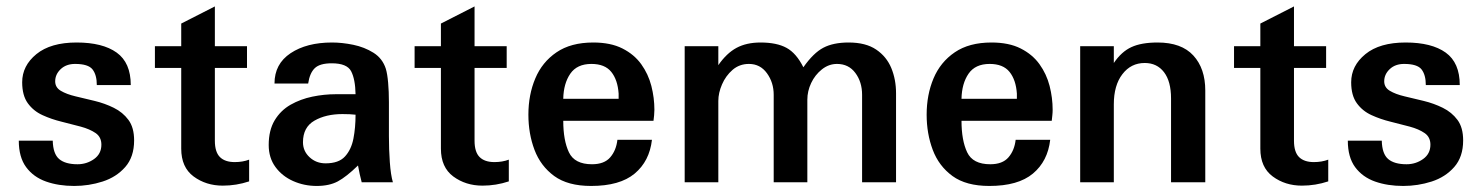

<svg xmlns="http://www.w3.org/2000/svg" viewBox="-20 -582 4731 613"><path d="M408.2 -133.8Q408.2 -174.8 390.1 -199.2Q372.1 -223.6 343.3 -237.8Q314.5 -252 282.2 -259.8Q250 -267.6 221.2 -274.4Q192.4 -281.2 174.3 -292Q156.2 -302.7 156.2 -322.3Q156.2 -344.7 173.8 -361.3Q191.4 -377.9 219.7 -377.9Q261.7 -377.9 275.4 -360.4Q289.1 -342.8 289.1 -310.5H397.5Q397.5 -381.8 352.5 -414.1Q307.6 -446.3 224.6 -446.3Q141.6 -446.3 96.2 -409.2Q50.8 -372.1 50.8 -319.3Q50.8 -277.3 68.8 -252.4Q86.9 -227.5 115.7 -214.4Q144.5 -201.2 176.8 -193.4Q209 -185.5 237.8 -177.7Q266.6 -169.9 285.2 -157.2Q303.7 -144.5 303.7 -120.1Q303.7 -90.8 280.3 -74.2Q256.8 -57.6 227.5 -57.6Q188.5 -57.6 168.9 -74.2Q149.4 -90.8 148.4 -132.8H40Q40 -80.1 63.5 -48.3Q86.9 -16.6 127 -2.4Q167 11.7 216.8 11.7Q263.7 11.7 307.6 -2.4Q351.6 -16.6 379.9 -48.8Q408.2 -81.1 408.2 -133.8Z M775.4 -2.9V-72.3Q754.9 -64.5 729.5 -64.5Q698.2 -64.5 682.1 -80.6Q666 -96.7 666 -132.8V-365.2H768.6V-434.6H666V-561.5L558.6 -506.8V-434.6H474.6V-365.2H558.6V-107.4Q558.6 -47.9 598.1 -18.6Q637.7 10.7 691.4 10.7Q734.4 10.7 775.4 -2.9Z M1115.2 -215.8Q1115.2 -174.8 1108.4 -139.6Q1101.6 -104.5 1081.5 -82.5Q1061.5 -60.5 1019.5 -60.5Q989.3 -60.5 968.3 -80.1Q947.3 -99.6 947.3 -127.9Q947.3 -175.8 983.9 -196.8Q1020.5 -217.8 1073.2 -217.8Q1098.6 -217.8 1115.2 -215.8ZM1234.4 0Q1227.5 -23.4 1224.6 -64.5Q1221.7 -105.5 1221.7 -147.5V-255.9Q1221.7 -290 1219.2 -317.9Q1216.8 -345.7 1211.9 -362.3Q1201.2 -395.5 1172.4 -413.6Q1143.6 -431.6 1107.9 -439Q1072.3 -446.3 1040 -446.3Q959 -446.3 907.7 -412.1Q856.4 -377.9 856.4 -315.4H963.9Q968.8 -348.6 984.9 -364.3Q1001 -379.9 1039.1 -379.9Q1087.9 -379.9 1101.1 -354.5Q1114.3 -329.1 1115.2 -281.2H1051.8Q1014.6 -281.2 977.1 -273.4Q939.5 -265.6 907.7 -247.6Q876 -229.5 856.9 -197.8Q837.9 -166 837.9 -119.1Q837.9 -78.1 859.4 -48.8Q880.9 -19.5 916 -3.9Q951.2 11.7 991.2 11.7Q1031.2 11.7 1058.6 -2.9Q1085.9 -17.6 1123 -53.7Q1125 -42 1128.4 -26.4Q1131.8 -10.7 1134.8 0Z M1604.5 -2.9V-72.3Q1584 -64.5 1558.6 -64.5Q1527.3 -64.5 1511.2 -80.6Q1495.1 -96.7 1495.1 -132.8V-365.2H1597.7V-434.6H1495.1V-561.5L1387.7 -506.8V-434.6H1303.7V-365.2H1387.7V-107.4Q1387.7 -47.9 1427.2 -18.6Q1466.8 10.7 1520.5 10.7Q1563.5 10.7 1604.5 -2.9Z M1955.1 -266.6H1778.3Q1779.3 -315.4 1800.8 -346.7Q1822.3 -377.9 1868.2 -377.9Q1911.1 -377.9 1931.6 -352.5Q1952.1 -327.1 1955.1 -283.2Q1955.1 -276.4 1955.1 -266.6ZM2061.5 -135.7H1951.2Q1947.3 -101.6 1928.2 -79.6Q1909.2 -57.6 1870.1 -57.6Q1814.5 -57.6 1796.4 -95.7Q1778.3 -133.8 1778.3 -196.3H2066.4Q2067.4 -205.1 2068.4 -213.9Q2069.3 -222.7 2069.3 -231.4Q2069.3 -269.5 2059.6 -307.6Q2049.8 -345.7 2027.3 -377Q2004.9 -408.2 1967.3 -427.2Q1929.7 -446.3 1874 -446.3Q1802.7 -446.3 1756.8 -415Q1710.9 -383.8 1689 -331.5Q1667 -279.3 1667 -215.8Q1667 -155.3 1686.5 -103.5Q1706.1 -51.8 1749.5 -20Q1793 11.7 1867.2 11.7Q1959 11.7 2006.3 -27.8Q2053.7 -67.4 2061.5 -135.7Z M2840.8 0V-284.2Q2840.8 -328.1 2825.7 -364.7Q2810.5 -401.4 2777.3 -423.8Q2744.1 -446.3 2689.5 -446.3Q2640.6 -446.3 2608.9 -429.7Q2577.1 -413.1 2544.9 -367.2Q2522.5 -412.1 2491.2 -429.2Q2460 -446.3 2408.2 -446.3Q2363.3 -446.3 2331.5 -429.2Q2299.8 -412.1 2273.4 -374V-434.6H2166V0H2273.4V-259.8Q2273.4 -285.2 2285.2 -312.5Q2296.9 -339.8 2318.8 -358.9Q2340.8 -377.9 2371.1 -377.9Q2407.2 -377.9 2428.7 -348.1Q2450.2 -318.4 2450.2 -279.3V0H2557.6V-263.7Q2557.6 -291 2569.8 -316.9Q2582 -342.8 2604 -360.4Q2626 -377.9 2652.3 -377.9Q2689.5 -377.9 2710.9 -349.1Q2732.4 -320.3 2732.4 -279.3V0Z M3226.6 -266.6H3049.8Q3050.8 -315.4 3072.3 -346.7Q3093.8 -377.9 3139.6 -377.9Q3182.6 -377.9 3203.1 -352.5Q3223.6 -327.1 3226.6 -283.2Q3226.6 -276.4 3226.6 -266.6ZM3333 -135.7H3222.7Q3218.8 -101.6 3199.7 -79.6Q3180.7 -57.6 3141.6 -57.6Q3085.9 -57.6 3067.9 -95.7Q3049.8 -133.8 3049.8 -196.3H3337.9Q3338.9 -205.1 3339.8 -213.9Q3340.8 -222.7 3340.8 -231.4Q3340.8 -269.5 3331.1 -307.6Q3321.3 -345.7 3298.8 -377Q3276.4 -408.2 3238.8 -427.2Q3201.2 -446.3 3145.5 -446.3Q3074.2 -446.3 3028.3 -415Q2982.4 -383.8 2960.4 -331.5Q2938.5 -279.3 2938.5 -215.8Q2938.5 -155.3 2958 -103.5Q2977.5 -51.8 3021 -20Q3064.5 11.7 3138.7 11.7Q3230.5 11.7 3277.8 -27.8Q3325.2 -67.4 3333 -135.7Z M3828.1 0V-293Q3828.1 -363.3 3790 -404.8Q3752 -446.3 3675.8 -446.3Q3624 -446.3 3592.3 -431.6Q3560.5 -417 3536.1 -380.9V-434.6H3428.7V0H3536.1V-249Q3536.1 -309.6 3563.5 -345.2Q3590.8 -380.9 3634.8 -380.9Q3673.8 -380.9 3696.3 -351.6Q3718.8 -322.3 3718.8 -267.6V0Z M4220.7 -2.9V-72.3Q4200.2 -64.5 4174.8 -64.5Q4143.6 -64.5 4127.4 -80.6Q4111.3 -96.7 4111.3 -132.8V-365.2H4213.9V-434.6H4111.3V-561.5L4003.9 -506.8V-434.6H3919.9V-365.2H4003.9V-107.4Q4003.9 -47.9 4043.5 -18.6Q4083 10.7 4136.7 10.7Q4179.7 10.7 4220.7 -2.9Z M4651.4 -133.8Q4651.4 -174.8 4633.3 -199.2Q4615.2 -223.6 4586.4 -237.8Q4557.6 -252 4525.4 -259.8Q4493.2 -267.6 4464.4 -274.4Q4435.5 -281.2 4417.5 -292Q4399.4 -302.7 4399.4 -322.3Q4399.4 -344.7 4417 -361.3Q4434.6 -377.9 4462.9 -377.9Q4504.9 -377.9 4518.6 -360.4Q4532.2 -342.8 4532.2 -310.5H4640.6Q4640.6 -381.8 4595.7 -414.1Q4550.8 -446.3 4467.8 -446.3Q4384.8 -446.3 4339.4 -409.2Q4293.9 -372.1 4293.9 -319.3Q4293.9 -277.3 4312 -252.4Q4330.1 -227.5 4358.9 -214.4Q4387.7 -201.2 4419.9 -193.4Q4452.1 -185.5 4481 -177.7Q4509.8 -169.9 4528.3 -157.2Q4546.9 -144.5 4546.9 -120.1Q4546.9 -90.8 4523.4 -74.2Q4500 -57.6 4470.7 -57.6Q4431.6 -57.6 4412.1 -74.2Q4392.6 -90.8 4391.6 -132.8H4283.2Q4283.2 -80.1 4306.6 -48.3Q4330.1 -16.6 4370.1 -2.4Q4410.2 11.7 4460 11.7Q4506.8 11.7 4550.8 -2.4Q4594.7 -16.6 4623 -48.8Q4651.4 -81.1 4651.4 -133.8Z"/></svg>

Font: Namkio Khamti
Style: Bold
Weight: 700
Designer: Debbi Hosken
Foundry: SIL International
Version: Version 3.917